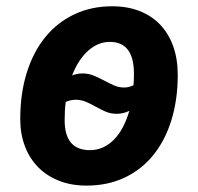

<svg xmlns="http://www.w3.org/2000/svg" viewBox="-20 -576 625 606"><path d="M541 -339.8Q541 -261.7 521.2 -197.5Q501.5 -133.3 464.4 -87.2Q427.2 -41 373.8 -15.6Q320.3 9.8 252.9 9.8Q205.1 9.8 166.5 -5.4Q127.9 -20.5 100.8 -47.9Q73.7 -75.2 58.8 -114Q43.9 -152.8 43.9 -200.2Q43.9 -281.2 64.7 -347.2Q85.4 -413.1 123.5 -459.5Q161.6 -505.9 215.1 -531Q268.6 -556.2 334 -556.2Q381.8 -556.2 420.2 -541.3Q458.5 -526.4 485.4 -498.3Q512.2 -470.2 526.6 -430.2Q541 -390.1 541 -339.8ZM348.1 -216.8Q329.6 -216.8 313.7 -223.6Q297.9 -230.5 282.7 -239Q267.6 -247.6 252 -254.4Q236.3 -261.2 218.8 -261.2Q204.1 -261.2 187.5 -254.4Q185.5 -240.2 184.8 -225.8Q184.1 -211.4 184.1 -196.3Q184.1 -102.1 263.7 -102.1Q286.1 -102.1 305.2 -110.8Q324.2 -119.6 340.1 -135.7Q356 -151.9 367.9 -174.8Q379.9 -197.8 388.2 -226.1Q369.1 -216.8 348.1 -216.8ZM402.8 -342.8Q402.8 -443.8 326.7 -443.8Q289.6 -443.8 258.3 -416Q227.1 -388.2 207.5 -337.9Q223.6 -344.2 240.2 -344.2Q259.3 -344.2 275.9 -337.4Q292.5 -330.6 308.3 -322Q324.2 -313.5 339.6 -306.6Q355 -299.8 371.6 -299.8Q387.2 -299.8 401.4 -307.1Q402.8 -324.7 402.8 -342.8Z"/></svg>

Font: Zoram GWebM
Style: Bold Italic
Weight: 700
Italic angle: -12°
Foundry: Ascender Corporation
Version: Version 1.000